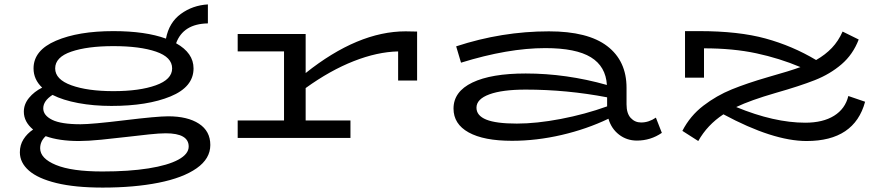

<svg xmlns="http://www.w3.org/2000/svg" viewBox="-20 -625 4005 870"><path d="M933 32Q933 94 871 137.5Q809 181 698.5 203Q588 225 445 225Q320 225 236 204.5Q152 184 111 148Q70 112 70 65Q70 32 86.5 6Q103 -20 130 -38Q88 -73 88 -119Q88 -153 111.5 -181.5Q135 -210 171 -228Q132 -265 132 -315Q132 -397 233.5 -440.5Q335 -484 494 -484Q639 -484 732 -450Q746 -523 799.5 -562Q853 -601 922 -605V-519Q810 -517 778 -429Q857 -385 857 -315Q857 -231 752.5 -188Q648 -145 485 -145Q404 -145 334.5 -158Q265 -171 218 -195Q176 -168 176 -134Q176 -102 216.5 -82Q257 -62 345 -62Q396 -62 544 -80Q692 -98 742 -98Q830 -98 881.5 -64.5Q933 -31 933 32ZM230 -315Q230 -265 303.5 -238.5Q377 -212 494 -212Q612 -212 686 -238.5Q760 -265 760 -315Q760 -366 687 -391Q614 -416 494 -416Q376 -416 303 -391Q230 -366 230 -315ZM835 39Q835 -21 731 -21Q703 -21 655.5 -16Q608 -11 558 -5Q500 2 439 8Q378 14 338 14Q248 14 187 -8Q162 15 162 47Q162 93 233.5 122.5Q305 152 444 152Q565 152 653 138Q741 124 788 98.5Q835 73 835 39Z M1870 -482V-260H1784V-392Q1690 -390 1583 -348Q1476 -306 1365 -226V-79H1568V0H1057V-79H1267V-392H1057V-471H1365V-294Q1602 -483 1818 -483Z M2979 -23Q2928 12 2866 12Q2820 12 2785 -15Q2750 -42 2737 -87Q2639 -40 2525 -13.5Q2411 13 2300 13Q2172 13 2103.5 -25Q2035 -63 2035 -133Q2035 -210 2120.5 -251Q2206 -292 2362 -292Q2546 -292 2730 -240Q2725 -324 2657.5 -365.5Q2590 -407 2451 -407Q2282 -407 2069 -341L2047 -415Q2254 -483 2467 -483Q2644 -483 2731.5 -416Q2819 -349 2819 -227V-152Q2819 -111 2838 -90.5Q2857 -70 2885 -70Q2920 -70 2952 -92ZM2322 -65Q2411 -65 2521 -86Q2631 -107 2731 -143V-184Q2548 -219 2362 -219Q2256 -219 2197.5 -197.5Q2139 -176 2139 -137Q2139 -101 2183.5 -83Q2228 -65 2322 -65Z M3900 -164Q3852 14 3635 14Q3483 14 3258 -107Q3185 -59 3144 14L3072 -32Q3107 -100 3167 -146Q3227 -192 3296 -220Q3365 -248 3458 -275Q3561 -304 3607 -321Q3512 -361 3407 -383.5Q3302 -406 3170 -406V-273H3084V-484H3148Q3327 -484 3449 -450.5Q3571 -417 3678 -353Q3720 -377 3749.5 -408Q3779 -439 3798 -482L3871 -446Q3845 -378 3793 -333.5Q3741 -289 3672.5 -262Q3604 -235 3495 -204Q3381 -171 3316 -140Q3488 -69 3629 -69Q3709 -69 3759.5 -100.5Q3810 -132 3824 -190Z"/></svg>

Font: BioRhyme Expanded
Style: Regular
Weight: 400
Width: 7
Designer: Aoife Mooney
Foundry: Aoife Mooney Type
Version: Version 1.000